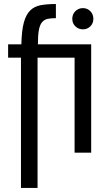

<svg xmlns="http://www.w3.org/2000/svg" viewBox="-20 -760 554 956"><path d="M167 175.9V-472.9H392.7V-539.3H168.7Q168.7 -584.4 173.6 -610.5Q178.4 -636.6 189.5 -649.6Q200.6 -662.6 217.5 -666.1Q234.4 -669.6 258.3 -669.6V-740Q215.3 -740 183.3 -734.3Q151.4 -728.6 130.4 -707.9Q109.4 -687.3 98.6 -647.4Q87.9 -607.6 86.4 -539.3H20.4V-472.9H84.4V175.9ZM434 0V-539.3H351.4V0ZM339.9 -666.4Q339.9 -643.9 355.2 -628.9Q370.6 -613.9 392.7 -613.9Q414.9 -613.9 429.9 -628.9Q444.9 -643.9 444.9 -666.4Q444.9 -688.9 429.9 -704.2Q414.9 -719.6 392.7 -719.6Q370.6 -719.6 355.2 -704.2Q339.9 -688.9 339.9 -666.4Z"/></svg>

Font: Secuela Black
Style: Regular
Weight: 900
Designer: Fernando Haro
Foundry: deFharo
Version: Version 1.704